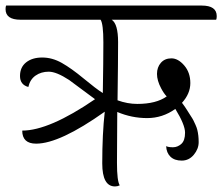

<svg xmlns="http://www.w3.org/2000/svg" viewBox="-59 -666 800 691"><path d="M363 -263 362 -80Q362 -14 372 1Q364 5 355 5Q309 5 309 -78Q309 -184 318 -264Q156 -149 71 -149Q21 -149 21 -196Q118 -196 283 -309Q268 -320 236.5 -343.5Q205 -367 190 -378Q144 -408 116.5 -408Q89 -408 69 -394Q49 -380 43 -353Q13 -361 13 -392.5Q13 -424 35 -441.5Q57 -459 93 -459Q129 -459 163.5 -439.5Q198 -420 242 -383.5Q286 -347 311 -331Q313 -447 313 -513.5Q313 -580 303 -595H15Q-39 -595 -39 -633Q-39 -642 -37 -646H667Q721 -646 721 -608Q721 -599 719 -595H343Q366 -580 366 -514.5Q366 -449 364 -305Q400 -292 435 -292Q503 -292 541 -319Q531 -329 521 -348Q506 -376 506 -400Q506 -424 520 -440Q534 -456 558 -456Q582 -456 604 -430.5Q626 -405 626 -367Q626 -329 596 -296Q608 -280 614 -270Q620 -260 627 -249.5Q634 -239 637 -233Q640 -227 644.5 -217Q649 -207 651 -199Q656 -179 656 -154.5Q656 -130 638.5 -109Q621 -88 595 -88Q569 -88 554.5 -102Q540 -116 539 -140Q547 -136 563.5 -136Q580 -136 593.5 -148Q607 -160 607 -188.5Q607 -217 572 -274Q526 -241 470.5 -241Q415 -241 363 -263Z"/></svg>

Font: Laila Light
Style: Regular
Weight: 300
Designer: Hitesh Malaviya
Foundry: Indian Type Foundry
Version: Version 1.302;PS 1.0;hotconv 1.0.78;makeotf.lib2.5.61930; tt